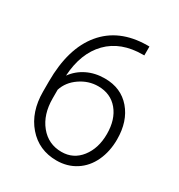

<svg xmlns="http://www.w3.org/2000/svg" viewBox="-172 -833 897 960"><g transform="rotate(30 277.0 -353.0)"><path d="M63.5 -255.4V-314Q63.5 -504.9 150.4 -609.6Q237.3 -714.4 397 -716.3H411.6V-665H404.8Q277.3 -665 204.1 -590.1Q130.9 -515.1 123 -381.8Q152.3 -422.4 197.8 -444.6Q243.2 -466.8 299.3 -466.8Q393.1 -466.8 448.5 -402.1Q503.9 -337.4 503.9 -232.9Q503.9 -163.6 478 -107.9Q452.1 -52.2 403.8 -21.2Q355.5 9.8 293.5 9.8Q191.4 9.8 127.4 -64.2Q63.5 -138.2 63.5 -255.4ZM122.1 -250Q122.1 -157.2 169.7 -98.6Q217.3 -40 293.5 -40Q361.8 -40 404.1 -94.2Q446.3 -148.4 446.3 -231Q446.3 -314.9 404.1 -365.7Q361.8 -416.5 290 -416.5Q234.4 -416.5 186.3 -383.5Q138.2 -350.6 122.1 -299.8Z"/></g></svg>

Font: Roboto Light
Style: Regular
Weight: 300
Designer: Google
Version: Version 2.137; 2017